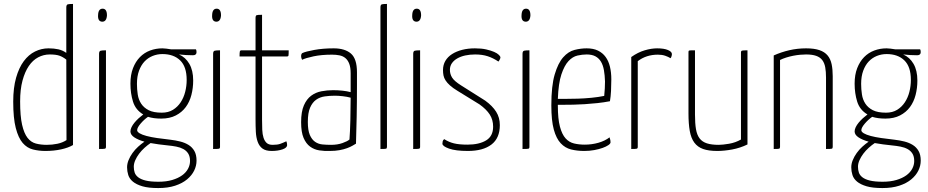

<svg xmlns="http://www.w3.org/2000/svg" viewBox="-20 -755 4704 973"><path d="M316 -453Q298 -467 280.5 -473Q263 -479 232 -479Q201 -479 173.5 -464.5Q146 -450 126 -420.5Q106 -391 94 -346.5Q82 -302 82 -241Q82 -166 92 -122.5Q102 -79 119.5 -56.5Q137 -34 162 -27.5Q187 -21 217 -21Q245 -21 271 -26.5Q297 -32 317 -45ZM316 -717Q316 -731 323.5 -733Q331 -735 350 -735V-20Q326 -6 289.5 2Q253 10 210 10Q177 10 147 2.5Q117 -5 95 -30.5Q73 -56 60 -106Q47 -156 47 -240Q47 -310 61.5 -361Q76 -412 100.5 -445Q125 -478 157.5 -494Q190 -510 226 -510Q254 -510 276 -505Q298 -500 316 -487Z M517 -11Q517 -3 512 -1.5Q507 0 482 0V-482Q482 -496 490 -498Q498 -500 517 -500ZM477 -678Q478 -711 500 -711Q522 -711 522 -677Q520 -645 498 -645Q475 -646 477 -678Z M803 -510Q811 -510 823 -508.5Q835 -507 847 -505H973Q974 -503 975 -500Q976 -497 976 -491Q976 -475 958 -475Q942 -475 923 -476Q904 -477 887 -479Q920 -465 939.5 -431.5Q959 -398 959 -347Q959 -309 950 -274Q941 -239 921.5 -212.5Q902 -186 871 -170Q840 -154 797 -154Q758 -154 730 -163Q710 -149 692.5 -128.5Q675 -108 675 -95Q675 -87 687.5 -79.5Q700 -72 722.5 -66Q745 -60 776 -55.5Q807 -51 843 -47Q869 -44 893 -38Q917 -32 935.5 -20.5Q954 -9 965 10Q976 29 976 59Q976 85 964 109.5Q952 134 928 154Q904 174 867.5 186Q831 198 782 198Q732 198 701.5 189Q671 180 653.5 165.5Q636 151 630 132Q624 113 624 93Q624 75 631.5 56.5Q639 38 651.5 20.5Q664 3 680 -11.5Q696 -26 712 -37Q680 -46 660.5 -59Q641 -72 641 -89Q641 -99 646.5 -110.5Q652 -122 661.5 -133.5Q671 -145 682.5 -155.5Q694 -166 706 -175Q667 -198 654 -240Q641 -282 641 -331Q641 -376 654 -409.5Q667 -443 689 -465.5Q711 -488 740.5 -499Q770 -510 803 -510ZM803 -481Q777 -481 753.5 -471.5Q730 -462 712.5 -443.5Q695 -425 684.5 -396.5Q674 -368 674 -330Q674 -303 678 -276.5Q682 -250 695.5 -229.5Q709 -209 733.5 -196.5Q758 -184 800 -184Q833 -184 856.5 -198.5Q880 -213 895.5 -236.5Q911 -260 918.5 -289.5Q926 -319 926 -350Q926 -417 893 -449Q860 -481 803 -481ZM831 -18Q781 -23 743 -30Q728 -20 712.5 -6Q697 8 685 24Q673 40 665.5 57Q658 74 658 90Q658 106 662.5 119.5Q667 133 680.5 143.5Q694 154 718.5 160Q743 166 783 166Q823 166 853 157Q883 148 903 133.5Q923 119 933 100Q943 81 943 61Q943 38 934 23.5Q925 9 909.5 0.5Q894 -8 873.5 -12Q853 -16 831 -18Z M1095 -11Q1095 -3 1090 -1.5Q1085 0 1060 0V-482Q1060 -496 1068 -498Q1076 -500 1095 -500ZM1055 -678Q1056 -711 1078 -711Q1100 -711 1100 -677Q1098 -645 1076 -645Q1053 -646 1055 -678Z M1275 -469H1194Q1194 -489 1195.5 -494.5Q1197 -500 1204 -500H1275V-663Q1275 -676 1280.5 -678Q1286 -680 1308 -680V-500H1443Q1443 -479 1442 -474Q1441 -469 1435 -469H1308V-148Q1308 -121 1309 -97.5Q1310 -74 1315.5 -57Q1321 -40 1331.5 -30.5Q1342 -21 1362 -21Q1386 -21 1400 -26Q1414 -31 1431 -39Q1435 -31 1435 -20Q1435 -6 1411.5 2Q1388 10 1357 10Q1327 10 1310.5 -2Q1294 -14 1286 -36Q1278 -58 1276.5 -87Q1275 -116 1275 -151Z M1506 -470Q1506 -482 1512 -486Q1529 -494 1573 -502Q1617 -510 1671 -510Q1728 -510 1758.5 -483.5Q1789 -457 1789 -389V-325Q1789 -239 1787.5 -163Q1786 -87 1784 -27Q1777 -23 1766 -16.5Q1755 -10 1738.5 -4Q1722 2 1700.5 6Q1679 10 1651 10Q1624 11 1598 7Q1572 3 1551.5 -12Q1531 -27 1518.5 -56Q1506 -85 1506 -136Q1506 -189 1520 -221Q1534 -253 1557 -270Q1580 -287 1609 -292.5Q1638 -298 1668 -298Q1692 -298 1715.5 -295.5Q1739 -293 1757 -288V-383Q1757 -413 1750 -431.5Q1743 -450 1730.5 -460.5Q1718 -471 1700.5 -474.5Q1683 -478 1663 -478Q1609 -478 1569 -469.5Q1529 -461 1511 -452Q1506 -461 1506 -470ZM1757 -260Q1739 -265 1716.5 -267.5Q1694 -270 1677 -270Q1651 -270 1626 -266.5Q1601 -263 1582 -249.5Q1563 -236 1551.5 -209.5Q1540 -183 1540 -137Q1540 -95 1550 -71.5Q1560 -48 1576.5 -36.5Q1593 -25 1614 -23Q1635 -21 1658 -21Q1690 -21 1715.5 -30Q1741 -39 1751 -48Q1754 -86 1755.5 -145Q1757 -204 1757 -260Z M1941 -11Q1941 -3 1936.5 -1.5Q1932 0 1908 0V-717Q1908 -731 1915 -733Q1922 -735 1941 -735Z M2109 -11Q2109 -3 2104 -1.5Q2099 0 2074 0V-482Q2074 -496 2082 -498Q2090 -500 2109 -500ZM2069 -678Q2070 -711 2092 -711Q2114 -711 2114 -677Q2112 -645 2090 -645Q2067 -646 2069 -678Z M2387 -510Q2420 -510 2444 -504.5Q2468 -499 2484 -492Q2500 -485 2508 -477Q2516 -469 2516 -465Q2516 -456 2506 -443Q2479 -461 2451.5 -470Q2424 -479 2388 -479Q2361 -479 2338 -474Q2315 -469 2297.5 -459Q2280 -449 2270 -434.5Q2260 -420 2260 -401Q2260 -380 2271 -362Q2282 -344 2317 -322L2439 -245Q2476 -218 2494.5 -188.5Q2513 -159 2513 -121Q2513 -55 2470.5 -22.5Q2428 10 2351 10Q2289 10 2255.5 -2Q2222 -14 2222 -27Q2222 -33 2223.5 -39Q2225 -45 2231 -50Q2254 -35 2280.5 -28.5Q2307 -22 2349 -22Q2408 -22 2443.5 -43.5Q2479 -65 2479 -113Q2479 -148 2462 -174.5Q2445 -201 2410 -226L2298 -295Q2275 -309 2260.5 -322Q2246 -335 2238 -347.5Q2230 -360 2227.5 -372.5Q2225 -385 2225 -400Q2225 -426 2237 -446.5Q2249 -467 2271 -481Q2293 -495 2322.5 -502.5Q2352 -510 2387 -510Z M2663 -11Q2663 -3 2658 -1.5Q2653 0 2628 0V-482Q2628 -496 2636 -498Q2644 -500 2663 -500ZM2623 -678Q2624 -711 2646 -711Q2668 -711 2668 -677Q2666 -645 2644 -645Q2621 -646 2623 -678Z M2953 -510Q2987 -510 3010.5 -498.5Q3034 -487 3049 -466.5Q3064 -446 3071 -417Q3078 -388 3078 -353Q3078 -323 3076.5 -294Q3075 -265 3071 -242Q3040 -236 3007 -232.5Q2974 -229 2943 -227Q2912 -225 2884.5 -224.5Q2857 -224 2838 -224H2807V-219Q2807 -153 2817.5 -113.5Q2828 -74 2846 -54Q2864 -34 2889 -28Q2914 -22 2943 -22Q2979 -22 3012.5 -31.5Q3046 -41 3069 -59Q3072 -51 3073 -45Q3074 -39 3074 -34Q3074 -27 3063 -19.5Q3052 -12 3034 -5.5Q3016 1 2992 5.5Q2968 10 2941 10Q2905 10 2874.5 2.5Q2844 -5 2821.5 -29Q2799 -53 2786.5 -98.5Q2774 -144 2774 -221Q2774 -320 2791 -377.5Q2808 -435 2834 -464.5Q2860 -494 2891.5 -502Q2923 -510 2953 -510ZM2953 -479Q2931 -479 2906.5 -473.5Q2882 -468 2861 -445.5Q2840 -423 2825 -378Q2810 -333 2807 -254Q2820 -254 2847.5 -254Q2875 -254 2908.5 -255Q2942 -256 2977.5 -259.5Q3013 -263 3042 -269Q3044 -290 3045 -307Q3046 -324 3046 -342Q3045 -374 3040.5 -399.5Q3036 -425 3025.5 -442.5Q3015 -460 2997.5 -469.5Q2980 -479 2953 -479Z M3179 -466Q3213 -490 3247 -500Q3281 -510 3310 -510Q3345 -510 3365 -501.5Q3385 -493 3385 -481Q3385 -476 3383 -469.5Q3381 -463 3378 -460Q3367 -467 3351 -472.5Q3335 -478 3314 -478Q3255 -478 3212 -445V-11Q3212 -3 3207 -1.5Q3202 0 3179 0Z M3768 -23Q3731 -5 3690.5 2.5Q3650 10 3615 10Q3571 10 3543 0Q3515 -10 3498.5 -32.5Q3482 -55 3475.5 -91.5Q3469 -128 3469 -180V-489Q3469 -493 3469.5 -495.5Q3470 -498 3473 -499Q3476 -500 3482.5 -500Q3489 -500 3502 -500V-174Q3502 -130 3507 -100.5Q3512 -71 3525.5 -53.5Q3539 -36 3562.5 -28.5Q3586 -21 3622 -21Q3642 -21 3674.5 -26.5Q3707 -32 3735 -48V-489Q3735 -497 3740.5 -498.5Q3746 -500 3768 -500Z M3901 -474Q3939 -491 3980 -500.5Q4021 -510 4065 -510Q4106 -510 4132.5 -501Q4159 -492 4174 -474Q4189 -456 4194.5 -429.5Q4200 -403 4200 -369V-11Q4200 -3 4195.5 -1.5Q4191 0 4166 0V-362Q4166 -392 4162 -414Q4158 -436 4147 -450.5Q4136 -465 4116 -472Q4096 -479 4065 -479Q4051 -479 4034.5 -477.5Q4018 -476 4000 -472.5Q3982 -469 3964.5 -463.5Q3947 -458 3933 -451V-11Q3933 -3 3928.5 -1.5Q3924 0 3901 0Z M4473 -510Q4481 -510 4493 -508.5Q4505 -507 4517 -505H4643Q4644 -503 4645 -500Q4646 -497 4646 -491Q4646 -475 4628 -475Q4612 -475 4593 -476Q4574 -477 4557 -479Q4590 -465 4609.5 -431.5Q4629 -398 4629 -347Q4629 -309 4620 -274Q4611 -239 4591.5 -212.5Q4572 -186 4541 -170Q4510 -154 4467 -154Q4428 -154 4400 -163Q4380 -149 4362.5 -128.5Q4345 -108 4345 -95Q4345 -87 4357.5 -79.5Q4370 -72 4392.5 -66Q4415 -60 4446 -55.5Q4477 -51 4513 -47Q4539 -44 4563 -38Q4587 -32 4605.5 -20.5Q4624 -9 4635 10Q4646 29 4646 59Q4646 85 4634 109.5Q4622 134 4598 154Q4574 174 4537.5 186Q4501 198 4452 198Q4402 198 4371.5 189Q4341 180 4323.5 165.5Q4306 151 4300 132Q4294 113 4294 93Q4294 75 4301.5 56.5Q4309 38 4321.5 20.5Q4334 3 4350 -11.5Q4366 -26 4382 -37Q4350 -46 4330.5 -59Q4311 -72 4311 -89Q4311 -99 4316.5 -110.5Q4322 -122 4331.5 -133.5Q4341 -145 4352.5 -155.5Q4364 -166 4376 -175Q4337 -198 4324 -240Q4311 -282 4311 -331Q4311 -376 4324 -409.5Q4337 -443 4359 -465.5Q4381 -488 4410.5 -499Q4440 -510 4473 -510ZM4473 -481Q4447 -481 4423.5 -471.5Q4400 -462 4382.5 -443.5Q4365 -425 4354.5 -396.5Q4344 -368 4344 -330Q4344 -303 4348 -276.5Q4352 -250 4365.5 -229.5Q4379 -209 4403.5 -196.5Q4428 -184 4470 -184Q4503 -184 4526.5 -198.5Q4550 -213 4565.5 -236.5Q4581 -260 4588.5 -289.5Q4596 -319 4596 -350Q4596 -417 4563 -449Q4530 -481 4473 -481ZM4501 -18Q4451 -23 4413 -30Q4398 -20 4382.5 -6Q4367 8 4355 24Q4343 40 4335.5 57Q4328 74 4328 90Q4328 106 4332.5 119.5Q4337 133 4350.5 143.5Q4364 154 4388.5 160Q4413 166 4453 166Q4493 166 4523 157Q4553 148 4573 133.5Q4593 119 4603 100Q4613 81 4613 61Q4613 38 4604 23.5Q4595 9 4579.5 0.5Q4564 -8 4543.5 -12Q4523 -16 4501 -18Z"/></svg>

Font: Yanone Kaffeesatz Thin
Style: Regular
Weight: 250
Designer: Yanone
Foundry: Yanone Font Production. Not for release.
Version: Version 1.002